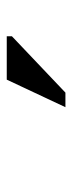

<svg xmlns="http://www.w3.org/2000/svg" viewBox="148 -868 205 540"><g transform="rotate(-90 250.0 -597.5)"><path d="M219 -515.5 296.5 -680.5H418.5V-666L260 -515.5Z"/></g></svg>

Font: Newsreader 16pt 16pt Medium
Style: Regular
Weight: 500
Version: Version 1.003